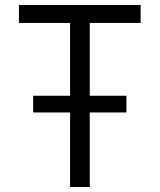

<svg xmlns="http://www.w3.org/2000/svg" viewBox="-20 -750 640 770"><path d="M261 0H340V-299H487V-366H340V-658H544V-730H56V-658H261V-366H113V-299H261Z"/></svg>

Font: JetBrains Mono Light
Style: Regular
Weight: 336
Monospace: yes
Designer: Philipp Nurullin, Konstantin Bulenkov
Foundry: JetBrains
Version: Version 2.305